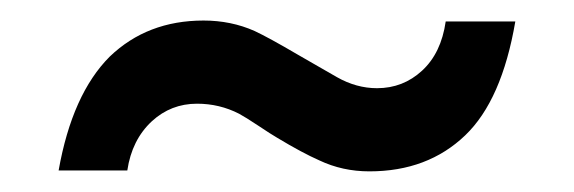

<svg xmlns="http://www.w3.org/2000/svg" viewBox="-20 -414 559 187"><path d="M37.1 -248Q50.3 -322.3 86.9 -358.9Q123.5 -394 178.2 -394Q205.1 -394 228 -383.8Q241.7 -377.4 270 -360.8Q300.3 -343.3 308.1 -338.9Q327.1 -328.1 347.2 -328.1Q372.6 -328.1 391.1 -345.2Q409.7 -362.3 414.1 -393.1H481.9Q468.8 -316.4 433.1 -282.2Q396.5 -247.1 339.8 -247.1Q313.5 -247.1 291 -257.8Q274.4 -265.1 250 -279.8Q244.1 -283.2 231.7 -291.5Q219.2 -299.8 212.9 -303.2Q193.8 -313 171.9 -313Q146.5 -313 127.9 -295.9Q108.4 -277.8 104 -248Z"/></svg>

Font: PoppinsZ
Style: Regular
Weight: 400
Designer: Ninad Kale (Devanagari), Jonny Pinhorn (Latin)
Foundry: Indian Type Foundry
Version: Version 3.002;FEAKit 1.0